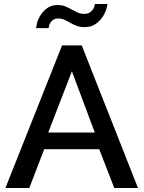

<svg xmlns="http://www.w3.org/2000/svg" viewBox="-20 -936 715 956"><path d="M289 -710H387L667 0H549L474 -193H200L126 0H7ZM452 -276 338 -581 220 -276ZM401 -801Q378 -801 361 -807.5Q344 -814 329.5 -822.5Q315 -831 301 -837.5Q287 -844 271 -844Q254 -844 244.5 -837Q235 -830 230 -821.5Q225 -813 223.5 -805Q222 -797 222 -796H160Q160 -804 165 -823Q170 -842 182.5 -861.5Q195 -881 215.5 -896Q236 -911 267 -911Q289 -911 305.5 -904Q322 -897 336.5 -889Q351 -881 365.5 -874Q380 -867 398 -867Q416 -867 427 -874Q438 -881 443.5 -890Q449 -899 450.5 -906.5Q452 -914 452 -916H515Q515 -910 509.5 -891Q504 -872 491 -852Q478 -832 456 -816.5Q434 -801 401 -801Z"/></svg>

Font: Oxford Sans SemiBold
Style: Regular
Weight: 600
Designer: Matt McInerney, Pablo Impallari, Rodrigo Fuenzalida
Foundry: Matt McInerney, Pablo Impallari, Rodrigo Fuenzalida
Version: Version 3.000g; ttfautohint (v1.5) -l 8 -r 28 -G 28 -x 14 -D